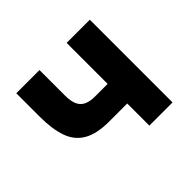

<svg xmlns="http://www.w3.org/2000/svg" viewBox="-114 -608 755 755"><g transform="rotate(-45 264.0 -230.0)"><path d="M230 -123H387V-232H260ZM330 -460V0H459V-460ZM179 -460H50V-328Q50 -261 66 -215Q82 -169 121.5 -146Q161 -123 230 -123L260 -232Q231 -232 213 -241Q195 -250 187 -269Q179 -288 179 -319Z"/></g></svg>

Font: Jost SemiBold
Style: Regular
Weight: 600
Version: Version 3.710